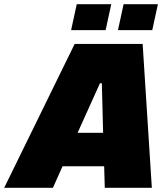

<svg xmlns="http://www.w3.org/2000/svg" viewBox="-79 -898 796 918"><path d="M-59 0 278 -688H603L647 0H422L419 -103H220L174 0ZM292 -263H414L408 -500H399ZM485 -754 512 -878H676L649 -754ZM261 -754 288 -878H453L426 -754Z"/></svg>

Font: Saira Thin Black
Style: Italic
Weight: 900
Italic angle: -12°
Version: Version 1.101